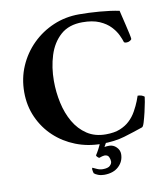

<svg xmlns="http://www.w3.org/2000/svg" viewBox="-89 -725 836 961"><g transform="rotate(-10 329.0 -244.5)"><path d="M388 25Q395 24 400 23.5Q405 23 412 23Q433 23 448.5 38.5Q464 54 464 74Q464 111 437 136.5Q410 162 363 162Q346 162 332 156.5Q318 151 312 145Q311 143 309.5 135.5Q308 128 308 125Q308 117 311 117Q314 118 329.5 125.5Q345 133 361 133Q387 133 397.5 123Q408 113 408 102Q408 91 402.5 79Q397 67 380 67Q376 67 368.5 69Q361 71 353 74Q351 74 345 68.5Q339 63 339 59Q347 47 356 30Q365 13 369 1H402Q402 1 397 9Q392 17 388 25ZM378 -651Q426 -651 482 -646.5Q538 -642 581 -633Q582 -629 587 -607.5Q592 -586 598.5 -559.5Q605 -533 609.5 -511.5Q614 -490 614 -485Q614 -481 606 -476Q598 -471 589 -471Q585 -471 581.5 -471.5Q578 -472 575 -475Q571 -489 560.5 -511.5Q550 -534 529 -556.5Q508 -579 473.5 -594Q439 -609 387 -609Q318 -609 276 -571.5Q234 -534 215 -473.5Q196 -413 196 -344Q196 -287 208 -232Q220 -177 245.5 -133Q271 -89 311 -62.5Q351 -36 406 -36Q450 -36 479 -48Q508 -60 527 -78Q548 -97 563 -124Q578 -151 586.5 -173Q595 -195 596 -199Q617 -199 630 -188Q630 -184 626 -161.5Q622 -139 615.5 -111.5Q609 -84 602.5 -62.5Q596 -41 590 -39Q544 -23 494 -8Q444 7 376 7Q307 7 246 -17Q185 -41 139 -84Q93 -127 66.5 -186Q40 -245 40 -314Q40 -385 66.5 -446Q93 -507 139.5 -553Q186 -599 247 -625Q308 -651 378 -651Z"/></g></svg>

Font: Amiri
Style: Bold
Weight: 700
Designer: Khaled Hosny
Version: Version 0.113